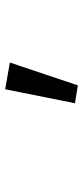

<svg xmlns="http://www.w3.org/2000/svg" viewBox="190 -1163 320 740"><g transform="rotate(-90 350.0 -793.0)"><path d="M322 -664 391 -653 479 -915 376 -933Z"/></g></svg>

Font: Kawkab Mono Light
Style: Bold
Weight: 400
Monospace: yes
Designer: Abdullah Arif
Foundry: Abdullah Arif
Version: Version 1.000;PS 000.500;hotconv 1.0.88;makeotf.lib2.5.64775